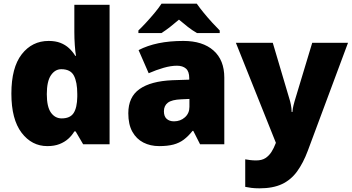

<svg xmlns="http://www.w3.org/2000/svg" viewBox="-20 -786 1916 1046"><path d="M238 10Q153 10 97.5 -63Q42 -136 42 -276Q42 -418 98.5 -490.5Q155 -563 245 -563Q282 -563 309 -552.5Q336 -542 356 -523.5Q376 -505 390 -482H394Q390 -503 387.5 -540Q385 -577 385 -612V-760H577V0H433L392 -70H385Q372 -48 352 -30Q332 -12 304 -1Q276 10 238 10ZM316 -141Q362 -141 381 -170Q400 -199 401 -259V-274Q401 -339 382.5 -374Q364 -409 314 -409Q280 -409 257.5 -376Q235 -343 235 -273Q235 -204 257.5 -172.5Q280 -141 316 -141Z M979 -563Q1084 -563 1143 -511Q1202 -459 1202 -363V0H1070L1033 -73H1029Q1006 -44 981.5 -25.5Q957 -7 925 1.5Q893 10 847 10Q799 10 761 -9.5Q723 -29 701 -68.5Q679 -108 679 -169Q679 -258 740.5 -301Q802 -344 919 -349L1011 -352V-360Q1011 -397 993 -412.5Q975 -428 944 -428Q911 -428 871 -416.5Q831 -405 790 -387L735 -513Q783 -538 843.5 -550.5Q904 -563 979 -563ZM968 -245Q916 -243 894.5 -226.5Q873 -210 873 -180Q873 -152 888 -138.5Q903 -125 928 -125Q963 -125 987.5 -147Q1012 -169 1012 -204V-247ZM1052 -766Q1068 -743 1090.5 -715.5Q1113 -688 1136.5 -662.5Q1160 -637 1177 -620V-606H1053Q1027 -621 1004 -639Q981 -657 955 -679Q929 -657 907.5 -640Q886 -623 860 -606H734V-620Q753 -638 776.5 -663.5Q800 -689 822.5 -716Q845 -743 860 -766Z M1265 -553H1466L1560 -236Q1562 -229 1564 -219Q1566 -209 1567.5 -198Q1569 -187 1569 -176H1573Q1575 -196 1578.5 -210.5Q1582 -225 1585 -235L1681 -553H1876L1657 35Q1632 102 1598.5 148Q1565 194 1516 217Q1467 240 1394 240Q1368 240 1349 237.5Q1330 235 1316 232V82Q1327 84 1342.5 86Q1358 88 1375 88Q1407 88 1426.5 75Q1446 62 1459 41.5Q1472 21 1481 -3L1483 -8Z"/></svg>

Font: Noto Sans Hebrew Thin Black
Style: Regular
Weight: 900
Version: Version 3.001